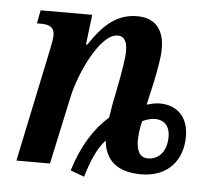

<svg xmlns="http://www.w3.org/2000/svg" viewBox="-46 -593 733 678"><g transform="rotate(5 320.5 -254.5)"><path d="M227 18 276 36C292 -17 310 -64 341 -98C348 -25 395 10 475 10C574 10 622 -56 622 -136C622 -209 579 -245 520 -245C505 -245 489 -241 474 -237L493 -321C500 -357 510 -403 510 -438C510 -495 487 -545 414 -545C345 -545 297 -506 247 -430H242L255 -536H72L63 -489H76C107 -489 125 -481 125 -452C125 -440 121 -420 117 -400L33 0H152L204 -241C222 -325 289 -471 351 -471C380 -471 385 -442 385 -418C385 -390 376 -346 372 -321L362 -269C354 -232 350 -206 346 -180C294 -134 254 -70 227 18ZM495 -48C465 -48 455 -73 454 -105C454 -125 456 -148 463 -177C477 -184 493 -189 509 -189C537 -189 561 -172 561 -130C561 -74 529 -48 495 -48Z"/></g></svg>

Font: Noto Serif Condensed SemiBold
Style: Italic
Weight: 600
Width: 3
Italic angle: -12°
Designer: Monotype Design Team
Foundry: Monotype Imaging Inc.
Version: Version 2.014